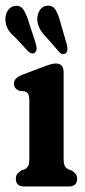

<svg xmlns="http://www.w3.org/2000/svg" viewBox="-35 -677 309 697"><path d="M196 -414.5V-101Q196 -82 200.5 -74Q205 -66 213 -62.5L225 -58Q234.5 -52 239.8 -45.5Q245 -39 245 -28Q245 0 214 0H53Q22.5 0 22.5 -28Q22.5 -39 27.5 -45.5Q32.5 -52 42 -58L54.5 -62.5Q62.5 -66 67 -74Q71.5 -82 71.5 -101V-312.5Q71.5 -328.5 67.5 -335.5Q63.5 -342.5 54.5 -345.5L34.5 -347.5Q15.5 -356 15.5 -373.5Q15.5 -393.5 44.5 -405L117 -432.5Q135 -439.5 146.8 -443Q158.5 -446.5 167.5 -446.5Q196 -446.5 196 -414.5ZM186 -590 207.3 -516.5Q209.7 -506.5 209.7 -498.2Q209.7 -490 204.5 -484.5Q199.7 -479.5 192.6 -480.8Q185.6 -482 180 -488L133.5 -541.5Q101.9 -572 100.3 -606Q99.9 -626 109.9 -640.8Q119.9 -655.5 137.1 -656.5Q157.6 -658 168 -639.2Q178.4 -620.5 186 -590ZM71 -592.5 94.6 -519.5Q97.5 -510.5 97.9 -502Q98.3 -493.5 93 -487.5Q88.6 -482 81.6 -483Q74.6 -484 68.2 -489.5L20.9 -540.5Q3.7 -555 -5 -569Q-13.6 -583 -15.2 -602Q-16.8 -622 -7.2 -637.8Q2.5 -653.5 18.9 -655.5Q39.7 -658.5 51 -640.5Q62.2 -622.5 71 -592.5Z"/></svg>

Font: Fraunces 144pt SuperSoft SemiBold
Style: Regular
Weight: 600
Version: Version 1.000;[b76b70a41]